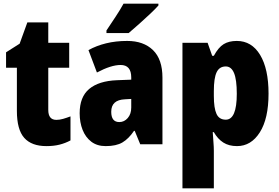

<svg xmlns="http://www.w3.org/2000/svg" viewBox="-20 -786 1519 1046"><path d="M287 -133Q305 -133 324 -138.5Q343 -144 364 -152V-21Q336 -6 304.5 2Q273 10 233 10Q152 10 112 -35Q72 -80 72 -182V-417H13V-501L87 -548L129 -664H243V-553H357V-417H243V-187Q243 -133 287 -133Z M673 -563Q762 -563 813.5 -513Q865 -463 865 -363V0H744L714 -73H710Q681 -30 647 -10Q613 10 556 10Q509 10 477.5 -14Q446 -38 430 -78.5Q414 -119 414 -169Q414 -258 466 -301.5Q518 -345 617 -349L695 -352V-364Q695 -432 637 -432Q585 -432 508 -391L462 -513Q505 -537 558 -550Q611 -563 673 -563ZM661 -245Q586 -242 586 -177Q586 -121 630 -121Q657 -121 676 -143Q695 -165 695 -200V-247ZM843 -756Q827 -738 798.5 -711Q770 -684 738.5 -656Q707 -628 681 -606H560V-620Q584 -656 609.5 -694.5Q635 -733 653 -766H843Z M1270 -563Q1351 -563 1397 -487Q1443 -411 1443 -276Q1443 -140 1395.5 -65Q1348 10 1271 10Q1227 10 1196.5 -9.5Q1166 -29 1145 -66H1139Q1141 -34 1143 -9Q1145 16 1145 36V240H974V-553H1111L1136 -482H1145Q1170 -528 1198.5 -545.5Q1227 -563 1270 -563ZM1210 -424Q1175 -424 1160 -392Q1145 -360 1145 -290V-263Q1145 -197 1159.5 -165.5Q1174 -134 1210 -134Q1270 -134 1270 -275Q1270 -352 1255 -388Q1240 -424 1210 -424Z"/></svg>

Font: Noto Sans Gujarati UI Condensed Black
Style: Regular
Weight: 900
Width: 3
Designer: Jelle Bosma - Monotype Design Team, Universal Thirst
Foundry: Monotype Imaging Inc.
Version: Version 2.106; ttfautohint (v1.8.4.7-5d5b)